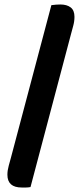

<svg xmlns="http://www.w3.org/2000/svg" viewBox="-20 -728 365 856"><path d="M116 106Q105 108 95.5 108Q86 108 77 108Q13 108 13 51Q13 32 19 10.5Q25 -11 29 -26L209 -705Q231 -708 249 -708Q278 -708 295 -695Q312 -682 312 -653Q312 -633 306.5 -613Q301 -593 296 -574Z"/></svg>

Font: Baloo Tammudu 2 SemiBold
Style: Regular
Weight: 600
Designer: Maithili Shingre, Omkar Shende and Ek Type
Foundry: Ek Type
Version: Version 1.640;hotconv 1.0.111;makeotfexe 2.5.65597; ttfautoh